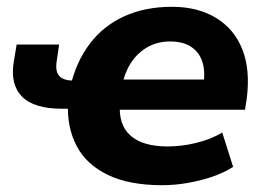

<svg xmlns="http://www.w3.org/2000/svg" viewBox="-20 -534 780 565"><path d="M457 11Q360 11 297 -19.5Q234 -50 205.5 -104.5Q177 -159 180 -229L192 -214H163Q79 -214 44 -250.5Q9 -287 21 -355L29 -403H154L147 -355Q142 -325 154 -311Q166 -297 195 -297H213L187 -279Q204 -352 244 -405Q284 -458 345.5 -486Q407 -514 486 -514Q562 -514 615.5 -481.5Q669 -449 693 -389Q717 -329 706 -243L701 -211H318L333 -229Q328 -167 364 -135Q400 -103 474 -103Q514 -103 557.5 -113.5Q601 -124 634 -144L666 -43Q636 -24 600.5 -12.5Q565 -1 528.5 5Q492 11 457 11ZM481 -412Q444 -412 414.5 -395.5Q385 -379 366 -350Q347 -321 339 -282L333 -300H593L578 -282Q585 -323 575.5 -352Q566 -381 542 -396.5Q518 -412 481 -412Z"/></svg>

Font: Nunito Sans 7pt ExtraBold
Style: Italic
Weight: 800
Italic angle: -9°
Designer: Vernon Adams
Foundry: Vernon Adams
Version: Version 3.101;gftools[0.9.27]